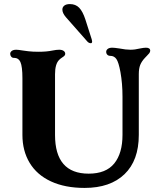

<svg xmlns="http://www.w3.org/2000/svg" viewBox="-20 -912 787 942"><path d="M90 -250V-528Q90 -586 80 -608Q71 -628 50 -628H48Q40 -628 35 -634Q30 -640 30 -648Q30 -656 37.5 -662Q45 -668 60 -668Q69 -668 93 -664Q99 -663 119.5 -660.5Q140 -658 169 -658Q209 -658 237 -664Q257 -668 270 -668Q284 -668 292 -662.5Q300 -657 300 -648Q300 -643 296.5 -639Q293 -635 285 -630Q277 -625 270 -618Q250 -598 250 -548V-250Q250 -60 415 -60Q500 -60 540.5 -110Q581 -160 581 -250V-438Q581 -502 571 -558Q562 -607 551 -622.5Q540 -638 521 -638Q512 -638 506.5 -643.5Q501 -649 501 -658Q501 -666 508.5 -672Q516 -678 531 -678Q541 -678 567 -674Q597 -668 620 -668Q642 -668 666 -674Q686 -678 696 -678Q717 -678 717 -663Q717 -657 712 -650.5Q707 -644 701 -638.5Q695 -633 691 -628Q675 -611 668 -593.5Q661 -576 661 -548V-250Q661 -125 591 -57.5Q521 10 395 10Q299 10 230 -22Q161 -54 125.5 -113Q90 -172 90 -250ZM407 -710 303 -828Q286 -848 286 -865Q286 -877 295.5 -884.5Q305 -892 323 -892Q351 -892 368.5 -874Q386 -856 399 -816L430 -719Q432 -711 432 -709Q432 -700 426 -700Q415 -700 407 -710Z"/></svg>

Font: Raigarh
Style: Bold
Weight: 700
Designer: jaikishan Patel
Foundry: MagicType
Version: Version 1.000